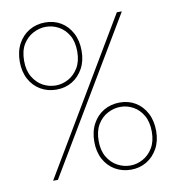

<svg xmlns="http://www.w3.org/2000/svg" viewBox="-81 -784 794 868"><g transform="rotate(-10 316.0 -349.5)"><path d="M95 0 511 -700H534L117 0ZM452 12Q411 12 378.5 -7Q346 -26 327.5 -60.5Q309 -95 309 -141Q309 -188 328 -223Q347 -258 379.5 -277Q412 -296 453 -296Q493 -296 524.5 -277Q556 -258 574.5 -223Q593 -188 593 -141Q593 -95 574 -60.5Q555 -26 523 -7Q491 12 452 12ZM452 -7Q481 -7 509 -22Q537 -37 555 -67Q573 -97 573 -141Q573 -186 555.5 -216Q538 -246 510.5 -261Q483 -276 453 -276Q422 -276 393.5 -261Q365 -246 347 -216Q329 -186 329 -141Q329 -97 347 -67Q365 -37 393 -22Q421 -7 452 -7ZM182 -403Q142 -403 109.5 -422Q77 -441 58.5 -475.5Q40 -510 40 -556Q40 -603 59 -638Q78 -673 110.5 -692Q143 -711 183 -711Q224 -711 255.5 -692Q287 -673 305.5 -638Q324 -603 324 -556Q324 -510 305 -475.5Q286 -441 254.5 -422Q223 -403 182 -403ZM183 -422Q212 -422 240 -437Q268 -452 286 -482Q304 -512 304 -556Q304 -602 286.5 -631.5Q269 -661 241.5 -676Q214 -691 183 -691Q153 -691 124.5 -676Q96 -661 78 -631.5Q60 -602 60 -556Q60 -512 78 -482Q96 -452 123.5 -437Q151 -422 183 -422Z"/></g></svg>

Font: DM Sans 20pt Thin
Style: Regular
Weight: 250
Version: Version 4.004;gftools[0.9.30]